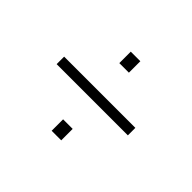

<svg xmlns="http://www.w3.org/2000/svg" viewBox="-95 -579 652 652"><g transform="rotate(45 231.0 -253.0)"><path d="M60 -235V-271H402V-235ZM208 -63V-118H254V-63ZM208 -388V-443H254V-388Z"/></g></svg>

Font: Saira ExtraCondensed ExtraLight
Style: Regular
Weight: 250
Width: 2
Designer: Hector Gatti with collaboration of the Omnibus-Type team
Foundry: Omnibus-Type
Version: Version 1.101